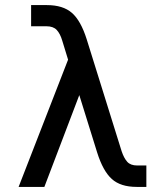

<svg xmlns="http://www.w3.org/2000/svg" viewBox="-20 -733 640 753"><path d="M53 0 247 -499 224 -574Q216 -601 202.5 -615.5Q189 -630 162 -630H102V-713H164Q227 -713 262 -682.5Q297 -652 320 -579L457 -140Q466 -113 479 -98.5Q492 -84 518 -84H554V0H516Q453 0 418.5 -31Q384 -62 361 -135L291 -360L154 0Z"/></svg>

Font: Geist Mono Medium
Style: Regular
Weight: 500
Monospace: yes
Designer: Basement.studio, Andrés Briganti, Mateo Zaragoza
Foundry: Basement.studio, Vercel, Andrés Briganti, Guido Ferreyra, Mateo Zaragoza
Version: Version 1.500; ttfautohint (v1.8.4.7-5d5b)